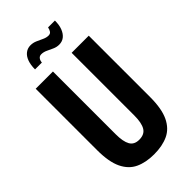

<svg xmlns="http://www.w3.org/2000/svg" viewBox="-269 -946 1031 1031"><g transform="rotate(-45 246.5 -430.5)"><path d="M246 12Q184 12 139 -9Q94 -30 69.5 -81Q45 -132 45 -221V-687H176V-211Q176 -155 191.5 -127.5Q207 -100 245 -100Q285 -100 301.5 -127.5Q318 -155 318 -211V-687H448V-221Q448 -132 423.5 -81Q399 -30 354 -9Q309 12 246 12ZM116 -763Q116 -797 125 -821.5Q134 -846 151 -859Q168 -872 190 -872Q210 -872 228 -864Q246 -856 263 -848Q280 -840 296 -840Q309 -840 315.5 -849Q322 -858 325 -873H377Q377 -839 367.5 -815Q358 -791 341.5 -778Q325 -765 302 -765Q283 -765 265.5 -773Q248 -781 231 -789Q214 -797 197 -797Q184 -797 176.5 -787.5Q169 -778 168 -763Z"/></g></svg>

Font: Archivo ExtraCondensed
Style: Bold
Weight: 700
Width: 2
Designer: Hector Gatti
Foundry: Omnibus-Type
Version: Version 2.001